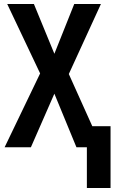

<svg xmlns="http://www.w3.org/2000/svg" viewBox="-20 -734 584 957"><path d="M413 203V0H361L251 -267L134 0H3L180 -368L16 -714H149L251 -466L350 -714H483L323 -365L440 -105H531V203Z"/></svg>

Font: Avrile Sans Condensed SemiBold
Style: Regular
Weight: 600
Width: 3
Designer: Monotype Design Team
Foundry: Monotype Imaging Inc.
Version: Version 2.001;September 10, 2019;FontCreator 11.5.0.2425 64-